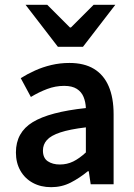

<svg xmlns="http://www.w3.org/2000/svg" viewBox="-20 -764 556 796"><path d="M192 12Q149 12 116 -6Q83 -24 64.5 -56.5Q46 -89 46 -132Q46 -215 115.5 -257.5Q185 -300 336 -316Q335 -341 326.5 -362Q318 -383 298.5 -395.5Q279 -408 246 -408Q210 -408 175.5 -395Q141 -382 108 -362L66 -440Q93 -457 125 -471.5Q157 -486 193 -494.5Q229 -503 268 -503Q329 -503 369.5 -478.5Q410 -454 430.5 -406.5Q451 -359 451 -290V0H356L348 -54H344Q310 -26 273 -7Q236 12 192 12ZM228 -82Q258 -82 283.5 -94.5Q309 -107 336 -132V-236Q269 -228 230 -215Q191 -202 174.5 -183.5Q158 -165 158 -140Q158 -109 178 -95.5Q198 -82 228 -82ZM220 -570 86 -744H176L270 -650H274L368 -744H458L324 -570Z"/></svg>

Font: Source Sans 3 ExtraLight SemiBold
Style: Regular
Weight: 600
Version: Version 3.052;hotconv 1.1.0;makeotfexe 2.6.0